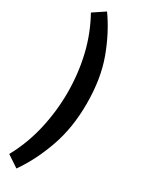

<svg xmlns="http://www.w3.org/2000/svg" viewBox="-319 -823 835 1111"><g transform="rotate(30 98.5 -267.5)"><path d="M-49 205Q10 98 38 -24Q66 -146 66 -270Q66 -397 38 -515.5Q10 -634 -49 -740L29 -792Q100 -692 147 -564.5Q194 -437 194 -270Q194 -109 147 23.5Q100 156 29 257Z"/></g></svg>

Font: Radio Canada Condensed
Style: Bold
Weight: 700
Width: 3
Designer: Charles Daoud, Etienne Aubert Bonn, Alexandre Saumier Demers, Jacques Le Bailly
Foundry: Radio-Canada
Version: Version 2.104; ttfautohint (v1.8.4.7-5d5b);gftools[0.9.28.de